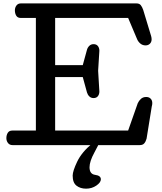

<svg xmlns="http://www.w3.org/2000/svg" viewBox="-20 -857 958 1134"><path d="M17.6 0ZM566.9 -316.9Q566.9 -299.8 558.1 -288.8Q549.3 -277.8 532.7 -277.8Q517.6 -277.8 507.6 -287.6Q497.6 -297.4 493.7 -311L468.8 -401.9H305.7V-85.9H736.8L793.5 -247.1Q800.3 -262.2 812.5 -273.2Q824.7 -284.2 843.8 -284.2Q859.9 -284.2 869.6 -274.4Q879.4 -264.6 879.4 -248Q879.4 -243.2 878.7 -238.3Q877.9 -233.4 876.5 -229L845.7 -38.1Q840.8 -20.5 832 -10.3Q823.2 0 805.7 0H53.7Q36.6 0 27.1 -12.5Q17.6 -24.9 17.6 -41Q17.6 -59.1 25.9 -72.5Q34.2 -85.9 52.7 -85.9H191.9V-751H102.5Q84 -751 75.9 -764.4Q67.9 -777.8 67.9 -795.9Q67.9 -812 77.1 -824.5Q86.4 -836.9 103.5 -836.9H785.6Q803.2 -836.9 811.5 -826.4Q819.8 -815.9 825.7 -798.8L872.6 -644Q874 -638.7 874.8 -633.8Q875.5 -628.9 875.5 -625Q875.5 -608.9 865.5 -598.9Q855.5 -588.9 839.8 -588.9Q821.8 -588.9 808.8 -599.9Q795.9 -610.8 789.6 -626L736.8 -751H305.7V-472.2H468.8L493.7 -563Q497.6 -576.7 507.6 -586.4Q517.6 -596.2 532.7 -596.2Q549.3 -596.2 558.1 -585.2Q566.9 -574.2 566.9 -557.1L559.6 -439ZM488.3 257.3Q454.6 257.3 431.9 239.7Q409.2 222.2 409.2 180.2Q409.2 153.8 435.8 97.9Q462.4 42 524.4 -9.3H563Q566.4 -9.3 537.6 43.5Q508.8 96.2 508.8 130.9Q508.8 171.4 542.2 175.8Q575.7 180.2 575.7 202.1Q575.7 220.7 549.1 239Q522.5 257.3 488.3 257.3Z"/></svg>

Font: Cutive
Style: Regular
Weight: 400
Designer: Vernon Adams
Version: Version 1.002